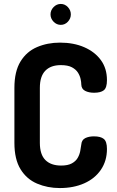

<svg xmlns="http://www.w3.org/2000/svg" viewBox="-20 -947 591 973"><path d="M283 6Q221 6 168 -16.5Q115 -39 84 -89.5Q53 -140 53 -223V-502Q53 -585 84 -635.5Q115 -686 168 -708.5Q221 -731 284 -731Q354 -731 407.5 -707.5Q461 -684 491.5 -642Q522 -600 522 -541Q522 -502 506 -489.5Q490 -477 457 -477Q430 -477 411.5 -486.5Q393 -496 392 -518Q392 -530 388.5 -546.5Q385 -563 375 -579Q365 -595 344.5 -606Q324 -617 288 -617Q237 -617 209.5 -588.5Q182 -560 182 -502V-223Q182 -164 210 -136Q238 -108 290 -108Q324 -108 344 -119Q364 -130 373.5 -146.5Q383 -163 386.5 -181Q390 -199 392 -215Q394 -238 412 -247Q430 -256 456 -256Q490 -256 506 -243Q522 -230 522 -192Q522 -132 491.5 -87Q461 -42 407 -18Q353 6 283 6ZM288 -821Q267 -821 251.5 -837Q236 -853 236 -874Q236 -895 251.5 -911Q267 -927 288 -927Q309 -927 324 -911Q339 -895 339 -874Q339 -853 324 -837Q309 -821 288 -821Z"/></svg>

Font: Dosis ExtraLight
Style: Bold
Weight: 700
Version: Version 3.001; ttfautohint (v1.8.2)